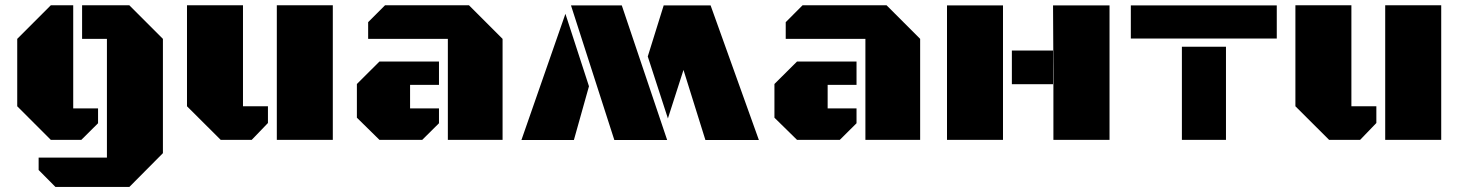

<svg xmlns="http://www.w3.org/2000/svg" viewBox="-20 -539 5625 740"><path d="M392.1 -389.2H296.4V-518.6H478.5L607.9 -389.2V51.3L478.5 181.6H193.8L128.9 116.2V68.4H392.1ZM357.9 -121.1V-64L293.5 0H175.8L46.4 -129.4V-389.2L175.8 -518.6H262.2V-121.1Z M1262.7 -518.6V0H1046.9V-518.6ZM916.5 -129.4H1012.7V-64.9L950.2 0H830.6L700.7 -129.4V-518.6H916.5Z M1706.1 0V-389.2H1398.9V-453.6L1463.9 -518.6H1787.6L1917 -389.2V0ZM1671.9 -301.8V-211.9H1560.5V-121.1H1671.9V-64L1607.4 0H1442.4L1355.5 -85.4V-215.3L1442.4 -301.8Z M2904.8 0.5H2698.7L2614.3 -269.5L2554.2 -82.5L2476.6 -321.3L2538.1 -518.6L2538.6 -518.1H2718.8ZM2551.3 0.5H2347.7L2180.7 -518.1H2376.5ZM2159.2 -485.8 2250 -206.5 2191.9 0.5H1989.7Z M3315.4 0V-389.2H3008.3V-453.6L3073.2 -518.6H3397L3526.4 -389.2V0ZM3281.2 -301.8V-211.9H3169.9V-121.1H3281.2V-64L3216.8 0H3051.8L2964.8 -85.4V-215.3L3051.8 -301.8Z M4038.6 -344.2V-518.1H4256.3V0H4040V-517.1L4038.6 -263.2V-214.4H3879.9V-344.2ZM3845.7 -518.1V0H3629.9V-518.1Z M4535.2 -358.9H4705.1V0H4535.2ZM4338.4 -518.1H4900.9V-390.6H4338.4Z M5534.7 -518.6V0H5318.8V-518.6ZM5188.5 -129.4H5284.7V-64.9L5222.2 0H5102.5L4972.7 -129.4V-518.6H5188.5Z"/></svg>

Font: Black Ops One [rus by aLiNcE]
Style: Regular
Weight: 400
Designer: James Grieshaber
Foundry: James Grieshaber
Version: Version 1.002;May 25, 2024;FontCreator 13.0.0.2680 64-bit